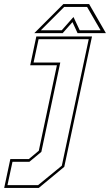

<svg xmlns="http://www.w3.org/2000/svg" viewBox="-94 -718 537 938"><path d="M-73.5 200 -43.5 59H47L95.5 18.5L184 -399H53.5L83.5 -540H355.5L220 97L95.5 200ZM-57.5 186.5H92L208 91.5L339.5 -526.5H94.5L70 -412.5H200.5L108 24L49.5 72.5H-33ZM215.5 -698H341.5L423.5 -556H285L260 -610L212 -556H73.5ZM219.5 -684 105.5 -570H207.5L265 -635L295.5 -570H397.5L331.5 -684Z"/></svg>

Font: Tourney Condensed Thin
Style: Italic
Weight: 100
Width: 3
Italic angle: -12°
Designer: Tyler Finck
Foundry: Etcetera Type Co
Version: Version 1.010; ttfautohint (v1.8.3)